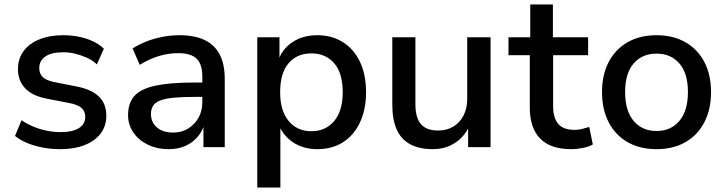

<svg xmlns="http://www.w3.org/2000/svg" viewBox="-20 -656 3236 856"><path d="M249 9Q209 9 171.5 2Q134 -5 102 -18Q70 -31 47 -50L76 -120Q101 -103 130 -91Q159 -79 189.5 -73Q220 -67 250 -67Q304 -67 332 -85Q360 -103 360 -135Q360 -161 342.5 -175.5Q325 -190 287 -197L189 -216Q125 -228 92.5 -262Q60 -296 60 -348Q60 -394 85 -428Q110 -462 155.5 -480.5Q201 -499 262 -499Q297 -499 330.5 -492.5Q364 -486 393 -472.5Q422 -459 443 -439L412 -369Q393 -387 367.5 -398.5Q342 -410 315.5 -416.5Q289 -423 263 -423Q209 -423 182 -404Q155 -385 155 -352Q155 -327 171 -312Q187 -297 222 -290L319 -271Q387 -258 420.5 -226Q454 -194 454 -140Q454 -94 428.5 -60.5Q403 -27 357 -9Q311 9 249 9Z M732 9Q680 9 639 -11Q598 -31 574.5 -65.5Q551 -100 551 -142Q551 -197 579.5 -228.5Q608 -260 672.5 -274Q737 -288 844 -288H897V-224H846Q792 -224 755 -220.5Q718 -217 695.5 -208.5Q673 -200 663 -185Q653 -170 653 -148Q653 -111 679.5 -88Q706 -65 752 -65Q790 -65 819 -83Q848 -101 865 -131Q882 -161 882 -200V-314Q882 -370 856.5 -394.5Q831 -419 774 -419Q732 -419 689.5 -406.5Q647 -394 603 -367L571 -440Q599 -458 633.5 -471.5Q668 -485 706 -492Q744 -499 780 -499Q847 -499 891.5 -478Q936 -457 959 -414Q982 -371 982 -303V0H887V-108H893Q884 -73 861.5 -46.5Q839 -20 806.5 -5.5Q774 9 732 9Z M1127 180V-490H1226V-381H1219Q1236 -436 1283 -467.5Q1330 -499 1394 -499Q1460 -499 1509 -468Q1558 -437 1585 -380Q1612 -323 1612 -245Q1612 -168 1585 -110.5Q1558 -53 1509.5 -22Q1461 9 1394 9Q1331 9 1285 -22.5Q1239 -54 1221 -105H1230V180ZM1368 -71Q1432 -71 1470 -116.5Q1508 -162 1508 -245Q1508 -330 1470 -374Q1432 -418 1368 -418Q1304 -418 1266.5 -374Q1229 -330 1229 -245Q1229 -162 1267 -116.5Q1305 -71 1368 -71Z M1909 9Q1849 9 1808.5 -13Q1768 -35 1748.5 -79Q1729 -123 1729 -189V-490H1832V-190Q1832 -152 1842.5 -126Q1853 -100 1875.5 -87Q1898 -74 1933 -74Q1972 -74 2001 -91.5Q2030 -109 2046.5 -141Q2063 -173 2063 -214V-490H2167V0H2067V-107H2078Q2056 -51 2012 -21Q1968 9 1909 9Z M2527 9Q2434 9 2388 -38.5Q2342 -86 2342 -176V-410H2247V-490H2344V-636H2445V-490H2602V-410H2446V-183Q2446 -131 2468.5 -104Q2491 -77 2542 -77Q2559 -77 2575 -81Q2591 -85 2607 -90L2623 -12Q2606 -2 2579 3.5Q2552 9 2527 9Z M2907 9Q2833 9 2778.5 -22Q2724 -53 2694 -110.5Q2664 -168 2664 -245Q2664 -323 2694 -380Q2724 -437 2778.5 -468Q2833 -499 2907 -499Q2981 -499 3035.5 -468Q3090 -437 3120 -380Q3150 -323 3150 -245Q3150 -168 3120 -110.5Q3090 -53 3035.5 -22Q2981 9 2907 9ZM2907 -72Q2971 -72 3009 -117Q3047 -162 3047 -246Q3047 -329 3009 -373Q2971 -417 2907 -417Q2843 -417 2805 -373Q2767 -329 2767 -246Q2767 -162 2805 -117Q2843 -72 2907 -72Z"/></svg>

Font: Nunito Sans 11pt SemiBold
Style: Regular
Weight: 600
Version: Version 3.101;gftools[0.9.27]